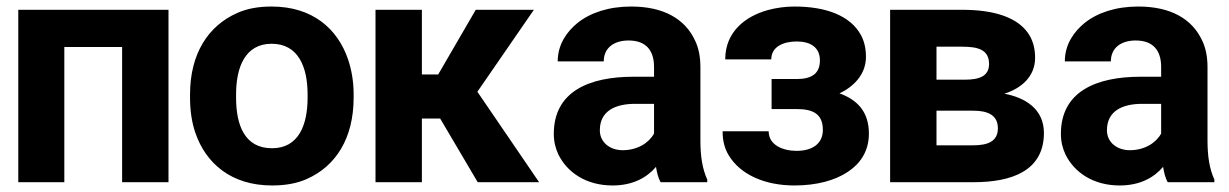

<svg xmlns="http://www.w3.org/2000/svg" viewBox="-20 -558 3764 588"><path d="M36 0H177V-414H354V0H496V-528H36Z M562 -259C562 -220 567 -185 578 -152C610 -58 688 10 813 10C853 10 889 4 920 -10C1008 -49 1063 -134 1063 -259V-269C1063 -308 1057 -343 1046 -376C1014 -470 937 -538 812 -538C772 -538 737 -532 706 -518C618 -479 562 -394 562 -269ZM703 -259V-269C703 -351 730 -424 812 -424C894 -424 922 -352 922 -269V-259C922 -176 895 -104 813 -104C729 -104 703 -175 703 -259Z M1130 0H1272V-195H1328L1443 0H1631L1442 -277L1615 -528H1437L1322 -330H1272V-528H1130Z M1676 -148C1676 -125 1681 -104 1690 -85C1717 -30 1775 10 1856 10C1918 10 1961 -14 1989 -47C1992 -28 1996 -13 2003 0H2146V-8C2131 -41 2125 -79 2125 -128V-352C2125 -383 2120 -410 2109 -433C2078 -501 2011 -538 1913 -538C1844 -538 1788 -519 1749 -488C1717 -462 1688 -423 1688 -370H1829C1829 -412 1861 -434 1905 -434C1958 -434 1983 -404 1983 -353V-323H1920C1786 -323 1676 -279 1676 -148ZM1817 -159C1817 -218 1864 -240 1925 -240H1983V-149C1967 -120 1932 -98 1887 -98C1848 -98 1817 -122 1817 -159Z M2193 -156C2193 -127 2199 -103 2212 -82C2247 -24 2321 10 2413 10C2480 10 2537 -5 2577 -32C2613 -56 2641 -93 2641 -149C2641 -217 2604 -253 2551 -272C2593 -292 2632 -329 2632 -384C2632 -409 2627 -431 2617 -450C2584 -511 2508 -538 2413 -538C2384 -538 2357 -534 2331 -527C2263 -508 2201 -461 2201 -376H2342C2342 -415 2379 -431 2420 -431C2462 -431 2491 -413 2491 -373C2491 -332 2465 -316 2420 -316H2343V-224H2420C2470 -224 2500 -209 2500 -160C2500 -116 2465 -96 2420 -96C2377 -96 2334 -114 2334 -156Z M2706 0H2961C3079 0 3177 -35 3177 -151C3177 -224 3120 -259 3056 -271C3106 -287 3150 -322 3150 -381C3150 -406 3145 -427 3135 -446C3102 -506 3022 -528 2927 -528H2706ZM2848 -113V-219H2961C3006 -219 3036 -205 3036 -165C3036 -125 3005 -113 2961 -113ZM2848 -314V-415H2927C2975 -415 3009 -406 3009 -362C3009 -324 2978 -314 2935 -314Z M3229 -148C3229 -125 3234 -104 3243 -85C3270 -30 3328 10 3409 10C3471 10 3514 -14 3542 -47C3545 -28 3549 -13 3556 0H3699V-8C3684 -41 3678 -79 3678 -128V-352C3678 -383 3673 -410 3662 -433C3631 -501 3564 -538 3466 -538C3397 -538 3341 -519 3302 -488C3270 -462 3241 -423 3241 -370H3382C3382 -412 3414 -434 3458 -434C3511 -434 3536 -404 3536 -353V-323H3473C3339 -323 3229 -279 3229 -148ZM3370 -159C3370 -218 3417 -240 3478 -240H3536V-149C3520 -120 3485 -98 3440 -98C3401 -98 3370 -122 3370 -159Z"/></svg>

Font: Asimov Pro
Style: Bd
Weight: 700
Designer: Google
Version: Version 2.000980; 2014